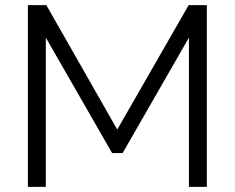

<svg xmlns="http://www.w3.org/2000/svg" viewBox="-20 -730 917 750"><path d="M718 0V-583L459 -132H418L159 -583V0H89V-710H161L438 -224L717 -710H788V0Z"/></svg>

Font: IngvarSans
Style: Regular
Weight: 400
Version: Version 1.000